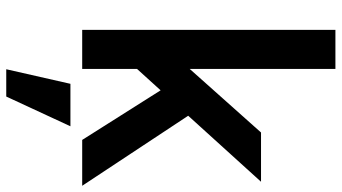

<svg xmlns="http://www.w3.org/2000/svg" viewBox="-256 -582 1077 605"><g transform="rotate(90 282.5 -279.5)"><path d="M74.2 0V-797.9H197.3V-338.9L397.5 -563.5H552.7L344.7 -334L565.4 0H420.9L264.6 -247.1L197.3 -172.9V0ZM198.2 239.3 244.1 37.1H377.9L284.2 239.3Z"/></g></svg>

Font: Gothic A1
Style: Bold
Weight: 700
Version: Version 2.50